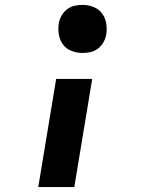

<svg xmlns="http://www.w3.org/2000/svg" viewBox="-20 -558 640 783"><path d="M317 -342Q293 -342 271.5 -350.5Q250 -359 237 -376.5Q224 -394 220 -417Q216 -440 220 -464Q223 -480 231.5 -495Q240 -510 254 -520.5Q268 -531 284 -534.5Q300 -538 317 -538Q340 -538 361.5 -529.5Q383 -521 396 -503.5Q409 -486 413 -463Q417 -440 413 -416Q410 -400 401.5 -385Q393 -370 379 -359.5Q365 -349 349 -345.5Q333 -342 317 -342ZM136 205 209 -236H356L283 205Z"/></svg>

Font: Iosevka Curly HvExObl
Style: Regular
Weight: 900
Width: 7
Italic angle: -9°
Monospace: yes
Designer: Belleve Invis
Foundry: Belleve Invis
Version: Version 11.1.0; ttfautohint (v1.8.3)